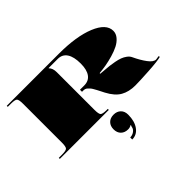

<svg xmlns="http://www.w3.org/2000/svg" viewBox="-140 -696 1163 1163"><g transform="rotate(-45 441.5 -114.0)"><path d="M500 103.6Q500 159.1 475.5 193.2Q451 227.3 410.8 227.3V209.8Q430.1 209.8 444.9 199.1Q459.8 188.4 462.4 173.1Q463.7 165.2 466.8 160.8L463.3 158.2Q461.1 161.3 453.5 163.9Q445.8 166.5 437.1 166.5Q408.7 166.5 391.4 149.7Q374.1 132.9 374.1 103.6Q374.1 75.2 391 57.9Q407.8 40.6 437.1 40.6Q465.5 40.6 482.7 57.5Q500 74.3 500 103.6ZM17.5 -454.5H463.3Q612.8 -454.5 704.1 -417.2Q795.5 -379.8 795.5 -319.1Q795.5 -295 778.4 -274.9Q761.4 -254.8 736 -241.9Q710.7 -229 676.8 -219.2Q642.9 -209.4 613.6 -204.3Q584.4 -199.3 555.5 -196.7V-191.4Q564.2 -190.6 588.3 -188.6Q612.3 -186.6 629.2 -184.9Q646 -183.1 669.8 -178.5Q693.6 -174 710.2 -167.8Q726.8 -161.7 741.9 -150.6Q757 -139.4 763.5 -125Q785.4 -78.2 809.7 -45.7Q833.9 -13.1 855.8 -13.1Q861 -13.1 880.7 -17L882.9 -8.7Q855.8 -0.9 773.8 4.2Q691.9 9.2 655.2 9.2Q601.4 9.2 562.7 -12.7Q524 -34.5 493.9 -91.8Q489.9 -99.7 482.7 -113.9Q475.5 -128.1 471.6 -135.3Q467.7 -142.5 461.5 -153.4Q455.4 -164.3 450.4 -169.8Q445.4 -175.3 439 -181.4Q432.7 -187.5 425.9 -189.9Q419.1 -192.3 411.3 -192.3H399.9V-209.8H437.1Q475.5 -209.8 495.6 -237.8Q515.7 -265.7 515.7 -319.1Q515.7 -376.7 495.6 -406.9Q475.5 -437.1 437.1 -437.1H358.4V-435.3Q375.9 -417.8 375.9 -384.6V-61.2Q375.9 -25.8 384.4 -17.3Q392.9 -8.7 428.3 -8.7H437.1V0H17.5V-8.7H43.7Q79.1 -8.7 87.6 -17.3Q96.2 -25.8 96.2 -61.2V-393.4Q96.2 -428.8 87.6 -437.3Q79.1 -445.8 43.7 -445.8H17.5Z"/></g></svg>

Font: FoglihtenBlackPcs
Style: BlackPcs
Weight: 900
Version: Version 0.75